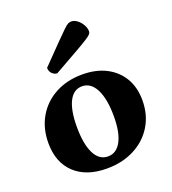

<svg xmlns="http://www.w3.org/2000/svg" viewBox="-134 -826 842 939"><g transform="rotate(-20 287.0 -356.0)"><path d="M263 12Q156 12 95.5 -45Q35 -102 35 -203Q35 -279 69 -337.5Q103 -396 164 -429Q225 -462 305 -462Q376 -462 428.5 -435Q481 -408 510 -359Q539 -310 539 -243Q539 -168 504 -110.5Q469 -53 406.5 -20.5Q344 12 263 12ZM288 -42Q332 -42 356.5 -87.5Q381 -133 381 -217Q381 -307 355.5 -357.5Q330 -408 284 -408Q240 -408 216.5 -362Q193 -316 193 -230Q193 -140 217.5 -91Q242 -42 288 -42ZM193 -509Q179 -509 167 -520.5Q155 -532 155 -551Q215 -613 249.5 -648Q284 -683 301 -699.5Q318 -716 326.5 -720Q335 -724 343 -724Q359 -724 374 -712.5Q389 -701 399 -683.5Q409 -666 409 -649Q409 -642 404 -635.5Q399 -629 379 -616Q359 -603 315 -578Q271 -553 193 -509Z"/></g></svg>

Font: Petrona ExtraBold
Style: Regular
Weight: 800
Designer: Ringo R. Seeber
Foundry: Ringo R. Seeber
Version: Version 2.001; ttfautohint (v1.8.3)